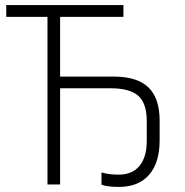

<svg xmlns="http://www.w3.org/2000/svg" viewBox="-20 -734 736 764"><path d="M453.1 9.8Q407.2 9.8 383.8 1V-47.9Q412.1 -39.1 453.1 -39.1Q506.3 -39.1 535.2 -74Q564 -108.9 564 -173.8V-252Q564 -323.2 530 -353Q496.1 -382.8 418.9 -382.8H219.2V0H168.9V-667H4.9V-713.9H471.2V-667H219.2V-429.2H433.1Q525.9 -429.2 570.6 -386.2Q615.2 -343.3 615.2 -253.9V-175.8Q615.2 -86.4 573.2 -38.3Q531.2 9.8 453.1 9.8Z"/></svg>

Font: JBL Sans
Style: Light
Weight: 300
Version: Version 1.10